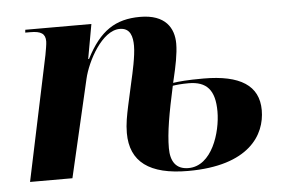

<svg xmlns="http://www.w3.org/2000/svg" viewBox="-44 -606 1001 677"><g transform="rotate(-5 456.5 -268.0)"><path d="M570 -304 574 -321C583 -359 593 -405 593 -441C593 -496 564 -546 474 -546C387 -546 331 -510 282 -414H279L301 -536H67L66 -526H84C122 -526 137 -516 137 -489C137 -479 133 -458 130 -441L37 0H187L267 -345C281 -406 336 -510 399 -510C437 -510 444 -478 444 -446C444 -410 430 -349 424 -323L405 -237C398 -204 392 -174 392 -142C392 -40 459 10 596 10C812 10 873 -94 873 -181C873 -268 808 -310 678 -310C618 -310 591 -307 570 -304ZM598 0C553 0 535 -30 535 -76C535 -131 547 -198 568 -294C580 -296 600 -298 624 -298C688 -298 717 -266 717 -190C717 -116 681 0 598 0Z"/></g></svg>

Font: Noto Serif Display
Style: Bold Italic
Weight: 700
Italic angle: -12°
Designer: Monotype Design Team
Foundry: Monotype Imaging Inc.
Version: Version 2.009